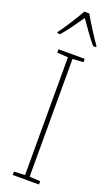

<svg xmlns="http://www.w3.org/2000/svg" viewBox="-181 -988 600 1025"><g transform="rotate(20 119.0 -475.0)"><path d="M134 -950H106C82 -907 35 -833 9 -799V-793H26C56 -827 94 -882 120 -919C147 -880 183 -828 213 -793H230V-799C211 -825 159 -905 134 -950ZM194 0V-19L133 -22V-691L194 -695V-714H45V-695L107 -691V-22L45 -19V0Z"/></g></svg>

Font: Noto Sans Armenian Condensed Thin
Style: Regular
Weight: 100
Width: 3
Designer: Monotype Design Team
Foundry: Monotype Imaging Inc.
Version: Version 2.008